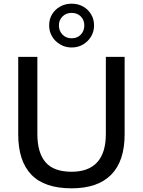

<svg xmlns="http://www.w3.org/2000/svg" viewBox="-20 -1014 775 1043"><path d="M369 9Q222 9 150.5 -65Q79 -139 79 -284V-705H183V-286Q183 -184 227.5 -132.5Q272 -81 369 -81Q461 -81 508 -132.5Q555 -184 555 -286V-705H657V-284Q657 -139 584 -65Q511 9 369 9ZM369 -756Q335 -756 307 -772.5Q279 -789 263 -816Q247 -843 247 -876Q247 -910 263 -936.5Q279 -963 307 -978.5Q335 -994 369 -994Q404 -994 431.5 -978.5Q459 -963 475 -936Q491 -909 491 -876Q491 -843 475 -816Q459 -789 431.5 -772.5Q404 -756 369 -756ZM369 -806Q400 -806 419 -826Q438 -846 438 -876Q438 -905 419 -924.5Q400 -944 369 -944Q339 -944 319.5 -924.5Q300 -905 300 -876Q300 -846 319.5 -826Q339 -806 369 -806Z"/></svg>

Font: Mulish ExtraLight SemiBold
Style: Regular
Weight: 600
Version: Version 3.603